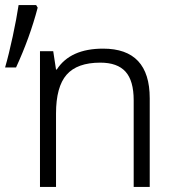

<svg xmlns="http://www.w3.org/2000/svg" viewBox="-20 -734 690 754"><path d="M53 -714H122L128 -704Q97 -586 43 -469H0Q15 -521 30 -591Q45 -661 53 -714ZM137 -533H189L200 -461H203Q256 -543 385 -543Q568 -543 568 -348V0H505V-340Q505 -417 473 -452.5Q441 -488 374 -488Q283 -488 241.5 -440.5Q200 -393 200 -288V0H137Z"/></svg>

Font: OpenSansMMV
Style: Light
Weight: 300
Foundry: Ascender Corporation
Version: Version 4.001